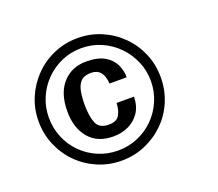

<svg xmlns="http://www.w3.org/2000/svg" viewBox="-111 -793 1090 961"><g transform="rotate(-20 434.0 -313.0)"><path d="M384.8 13.7Q317.4 13.7 258.3 -11.7Q199.2 -37.1 154.8 -81.5Q110.4 -126 85 -185.5Q59.6 -245.1 59.6 -312.5Q59.6 -379.9 85 -439Q110.4 -498 154.8 -543Q199.2 -587.9 258.3 -613.3Q317.4 -638.7 384.8 -638.7Q452.1 -638.7 511.2 -613.3Q570.3 -587.9 615.2 -543Q660.2 -498 685.1 -439Q710 -379.9 710 -312.5Q710 -245.1 685.1 -185.5Q660.2 -126 615.2 -81.5Q570.3 -37.1 511.2 -11.7Q452.1 13.7 384.8 13.7ZM387.7 -114.3Q302.7 -114.3 257.3 -168.5Q211.9 -222.7 211.9 -310.5Q211.9 -407.2 259.8 -460.4Q307.6 -513.7 385.7 -513.7Q446.3 -513.7 482.4 -492.7Q518.6 -471.7 534.2 -438.5Q549.8 -405.3 549.8 -370.1H458Q453.1 -452.1 388.7 -452.1Q351.6 -452.1 334 -433.6Q316.4 -415 310.5 -383.3Q304.7 -351.6 304.7 -312.5Q304.7 -251 319.8 -214.4Q335 -177.7 385.7 -177.7Q427.7 -177.7 442.4 -204.1Q457 -230.5 458 -266.6H550.8Q549.8 -215.8 526.9 -182.1Q503.9 -148.4 467.3 -131.3Q430.7 -114.3 387.7 -114.3ZM384.8 -40Q441.4 -40 490.7 -61Q540 -82 577.1 -119.1Q614.3 -156.2 635.7 -206.1Q657.2 -255.9 657.2 -312.5Q657.2 -368.2 635.7 -417.5Q614.3 -466.8 577.1 -504.4Q540 -542 490.7 -563.5Q441.4 -585 384.8 -585Q329.1 -585 279.8 -563.5Q230.5 -542 193.4 -504.4Q156.2 -466.8 135.3 -417.5Q114.3 -368.2 114.3 -312.5Q114.3 -255.9 135.3 -206.1Q156.2 -156.2 193.4 -119.1Q230.5 -82 279.8 -61Q329.1 -40 384.8 -40Z"/></g></svg>

Font: Padauk
Style: Bold
Weight: 700
Designer: Debbi Hosken, Becca Hirsbrunner Spalinger
Foundry: SIL International
Version: Version 5.003